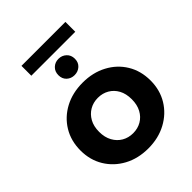

<svg xmlns="http://www.w3.org/2000/svg" viewBox="-244 -1005 1143 1143"><g transform="rotate(-45 327.5 -433.0)"><path d="M328 8Q242 8 175.5 -28Q109 -64 71 -126.5Q33 -189 33 -269Q33 -350 71 -412.5Q109 -475 175.5 -510.5Q242 -546 328 -546Q413 -546 480 -510.5Q547 -475 585 -412.5Q623 -350 623 -269Q623 -189 585 -126.5Q547 -64 480 -28Q413 8 328 8ZM328 -120Q367 -120 398 -138Q429 -156 447 -189.5Q465 -223 465 -269Q465 -316 447 -349Q429 -382 398 -400Q367 -418 328 -418Q289 -418 258 -400Q227 -382 208.5 -349Q190 -316 190 -269Q190 -223 208.5 -189.5Q227 -156 258 -138Q289 -120 328 -120ZM326 -611Q297 -611 277 -629.5Q257 -648 257 -679Q257 -710 277 -729Q297 -748 326 -748Q355 -748 375.5 -729Q396 -710 396 -679Q396 -648 375.5 -629.5Q355 -611 326 -611ZM141 -791V-874H511V-791Z"/></g></svg>

Font: Montserrat Z
Style: Bold
Weight: 700
Designer: Julieta Ulanovsky
Foundry: Julieta Ulanovsky
Version: Version 8.000